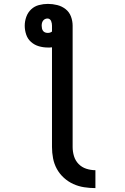

<svg xmlns="http://www.w3.org/2000/svg" viewBox="-20 -755 640 986"><path d="M470 211Q441 211 412 206.5Q383 202 356.5 190Q330 178 308 158Q286 138 272 112.5Q258 87 252.5 58Q247 29 247 0V-512Q241 -511 236 -511Q231 -511 225 -511Q202 -511 179.5 -517.5Q157 -524 139.5 -539.5Q122 -555 114.5 -577.5Q107 -600 107 -623Q107 -646 115 -668.5Q123 -691 140 -707Q157 -723 180 -729Q203 -735 226 -735Q250 -735 274 -729Q298 -723 317 -708Q336 -693 344.5 -670Q353 -647 353 -623V0Q353 24 360 47Q367 70 383.5 87Q400 104 423 111.5Q446 119 470 119ZM225 -586Q231 -586 236.5 -587.5Q242 -589 247 -593V-623Q247 -629 246 -635Q245 -641 242.5 -647Q240 -653 235 -656.5Q230 -660 224 -660Q217 -660 211 -657Q205 -654 201 -648.5Q197 -643 195.5 -636.5Q194 -630 194 -623Q194 -616 195.5 -609Q197 -602 201 -596.5Q205 -591 211.5 -588.5Q218 -586 225 -586Z"/></svg>

Font: Zed Mono Semibold Extended
Style: Regular
Weight: 600
Width: 7
Monospace: yes
Designer: Belleve Invis
Foundry: Belleve Invis
Version: Version 1.0.0; ttfautohint (v1.8.4)